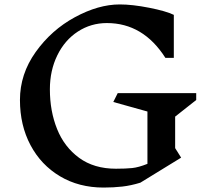

<svg xmlns="http://www.w3.org/2000/svg" viewBox="-20 -826 950 866"><path d="M770 -158 797 -115 613 -2Q571 11 531.5 15.5Q492 20 447 20Q336 20 250.5 -31Q165 -82 117.5 -171.5Q70 -261 70 -375Q70 -492 141 -591.5Q212 -691 318 -748.5Q424 -806 520 -806Q577 -806 653 -791Q729 -776 764 -759V-565H726Q626 -722 462 -722Q390 -722 331 -683.5Q272 -645 238.5 -576.5Q205 -508 205 -423Q205 -325 237.5 -244Q270 -163 337 -114Q404 -65 503 -65Q547 -65 576 -68Q605 -71 645 -87V-323L491 -366L511 -406H865V-375L770 -300Z"/></svg>

Font: Inknut Antiqua
Style: Regular
Weight: 400
Designer: Claus Eggers Sørensen
Foundry: Claus Eggers Sørensen
Version: Version 1.003; ttfautohint (v1.8.2) -l 8 -r 50 -G 200 -x 14 